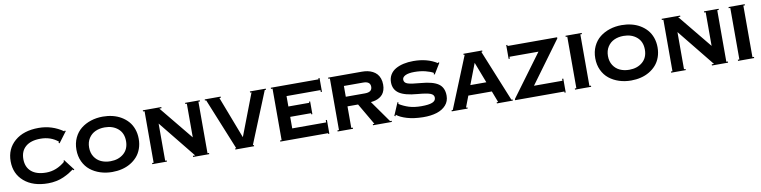

<svg xmlns="http://www.w3.org/2000/svg" viewBox="-13 -1581 9745 2458"><g transform="rotate(-10 4859.5 -352.5)"><path d="M475.1 -129.9Q608.9 -129.9 723.1 -228L714.8 -237.8L728 -246.1L835 -106L821.8 -98.1L813 -109.9Q781.7 -86.9 751.5 -68.8Q721.2 -50.8 678.2 -31.2Q635.3 -11.7 583 -1Q530.8 9.8 475.1 9.8Q279.8 9.8 164.8 -89.1Q49.8 -188 49.8 -350.1Q49.8 -512.2 164.8 -611.1Q279.8 -710 475.1 -710Q649.9 -710 793 -609.9L799.8 -619.1L813 -610.8L707 -469.2L693.8 -477.1L704.1 -490.2Q609.4 -569.8 475.1 -569.8Q350.1 -569.8 282.5 -512.2Q214.8 -454.6 214.8 -350.1Q214.8 -245.6 282.5 -187.7Q350.1 -129.9 475.1 -129.9Z M1310.1 -710Q1376 -710 1436.3 -695.3Q1496.6 -680.7 1547.4 -650.6Q1598.1 -620.6 1635.5 -578.1Q1672.9 -535.6 1693.8 -477.1Q1714.8 -418.5 1714.8 -350.1Q1714.8 -281.7 1693.8 -223.1Q1672.9 -164.6 1635.5 -122.1Q1598.1 -79.6 1547.4 -49.6Q1496.6 -19.5 1436.3 -4.9Q1376 9.8 1310.1 9.8Q1227.1 9.8 1154.1 -13.9Q1081.1 -37.6 1025.4 -82Q969.7 -126.5 937.3 -195.6Q904.8 -264.6 904.8 -350.1Q904.8 -435.5 937.3 -504.6Q969.7 -573.7 1025.4 -618.2Q1081.1 -662.6 1154.1 -686.3Q1227.1 -710 1310.1 -710ZM1310.1 -129.9Q1414.1 -129.9 1481.9 -188Q1549.8 -246.1 1549.8 -350.1Q1549.8 -454.1 1481.9 -512Q1414.1 -569.8 1310.1 -569.8Q1242.2 -569.8 1188.7 -545.4Q1135.3 -521 1102.5 -470.5Q1069.8 -419.9 1069.8 -350.1Q1069.8 -280.3 1102.5 -229.5Q1135.3 -178.7 1189 -154.3Q1242.7 -129.9 1310.1 -129.9Z M1829.6 0V-15.1H1849.6V-685.1H1829.6V-700.2H2069.8V-685.1H2041.5L2399.4 -248V-685.1H2379.9V-700.2H2569.8V-685.1H2549.8V-15.1H2569.8V0H2359.9V-15.1H2389.6L1999.5 -498V-15.1H2019.5V0Z M3031.2 -139.2 3240.2 -685.1H3221.2V-700.2H3428.2V-685.1H3412.1L3139.2 -15.1H3153.3V0H2909.2V-15.1H2923.3L2650.4 -685.1H2634.3V-700.2H2841.3V-685.1H2822.3Z M3493.2 0V-15.1H3513.2V-685.1H3493.2V-700.2H4114.3V-714.8H4129.4V-535.2H4114.3V-560.1H3673.3V-424.8H3944.3V-439.9H3959V-274.9H3944.3V-290H3673.3V-140.1H4114.3V-169.9H4129.4V9.8H4114.3V0Z M4238.8 0V-15.1H4258.8V-685.1H4238.8V-700.2H4678.7Q4717.3 -700.2 4751.5 -693.4Q4785.6 -686.5 4816.4 -670.7Q4847.2 -654.8 4869.1 -630.9Q4891.1 -606.9 4904.1 -571Q4917 -535.2 4917 -490.2Q4917 -451.2 4907 -419.7Q4897 -388.2 4879.6 -366.9Q4862.3 -345.7 4837.4 -330.6Q4812.5 -315.4 4784.7 -307.6Q4756.8 -299.8 4723.6 -296.9L4922.9 -15.1H4943.8V0H4698.7V-15.1H4719.7L4556.6 -294.9H4418.9V-15.1H4439V0ZM4668.9 -560.1H4418.9V-419.9H4668.9Q4761.7 -419.9 4761.7 -490.2Q4761.7 -560.1 4668.9 -560.1Z M5058.6 -236.8 5071.3 -229 5064.5 -212.9Q5122.6 -176.3 5190.9 -154.5Q5259.3 -132.8 5353.5 -132.8Q5448.7 -132.8 5494.1 -151.4Q5539.6 -169.9 5539.6 -210.9Q5539.6 -251 5492.4 -268.1Q5445.3 -285.2 5327.6 -294.9Q5167 -307.6 5093.8 -356.7Q5020.5 -405.8 5020.5 -501Q5020.5 -557.1 5046.4 -599.9Q5072.3 -642.6 5117.7 -668.5Q5163.1 -694.3 5221.4 -707.3Q5279.8 -720.2 5348.6 -720.2Q5529.8 -720.2 5655.3 -639.2L5661.6 -648.9L5674.3 -641.1L5589.4 -502L5576.7 -509.8L5584.5 -523.9Q5544.9 -547.9 5479.7 -564Q5414.6 -580.1 5338.4 -580.1Q5261.2 -580.1 5220.9 -560.3Q5180.7 -540.5 5180.7 -507.8Q5180.7 -467.3 5225.8 -451.4Q5271 -435.5 5396.5 -425.8Q5552.2 -413.6 5622.3 -364.3Q5692.4 -314.9 5692.4 -210Q5692.4 -137.7 5647.9 -87.2Q5603.5 -36.6 5527.1 -12.7Q5450.7 11.2 5348.6 9.8Q5227.5 7.8 5141.4 -18.1Q5055.2 -43.9 5009.3 -81.1L5001.5 -63L4988.3 -70.8Z M5722.2 0V-15.1H5738.3L6011.2 -685.1H5997.1V-700.2H6241.2V-685.1H6227.1L6500 -15.1H6516.1V0H6309.1V-15.1H6328.1L6272 -162.1H5966.3L5910.2 -15.1H5929.2V0ZM6119.1 -561 6015.1 -290H6223.1Z M7186 -165H7201.2V15.1H7186V0H6545.9V-15.1L6948.2 -560.1H6571.3V-535.2H6556.2V-714.8H6571.3V-700.2H7215.3V-685.1L6815.9 -140.1H7186Z M7324.7 0V-15.1H7344.7V-685.1H7324.7V-700.2H7534.7V-685.1H7514.6V-15.1H7534.7V0Z M8054.7 -710Q8120.6 -710 8180.9 -695.3Q8241.2 -680.7 8292 -650.6Q8342.8 -620.6 8380.1 -578.1Q8417.5 -535.6 8438.5 -477.1Q8459.5 -418.5 8459.5 -350.1Q8459.5 -281.7 8438.5 -223.1Q8417.5 -164.6 8380.1 -122.1Q8342.8 -79.6 8292 -49.6Q8241.2 -19.5 8180.9 -4.9Q8120.6 9.8 8054.7 9.8Q7971.7 9.8 7898.7 -13.9Q7825.7 -37.6 7770 -82Q7714.4 -126.5 7681.9 -195.6Q7649.4 -264.6 7649.4 -350.1Q7649.4 -435.5 7681.9 -504.6Q7714.4 -573.7 7770 -618.2Q7825.7 -662.6 7898.7 -686.3Q7971.7 -710 8054.7 -710ZM8054.7 -129.9Q8158.7 -129.9 8226.6 -188Q8294.4 -246.1 8294.4 -350.1Q8294.4 -454.1 8226.6 -512Q8158.7 -569.8 8054.7 -569.8Q7986.8 -569.8 7933.3 -545.4Q7879.9 -521 7847.2 -470.5Q7814.5 -419.9 7814.5 -350.1Q7814.5 -280.3 7847.2 -229.5Q7879.9 -178.7 7933.6 -154.3Q7987.3 -129.9 8054.7 -129.9Z M8574.2 0V-15.1H8594.2V-685.1H8574.2V-700.2H8814.5V-685.1H8786.1L9144 -248V-685.1H9124.5V-700.2H9314.5V-685.1H9294.4V-15.1H9314.5V0H9104.5V-15.1H9134.3L8744.1 -498V-15.1H8764.2V0Z M9443.8 0V-15.1H9463.9V-685.1H9443.8V-700.2H9653.8V-685.1H9633.8V-15.1H9653.8V0Z"/></g></svg>

Font: Copperplate CC
Style: Bold
Weight: 700
Designer: indestructible type*
Foundry: Cowboy Collective
Version: Version 1.000